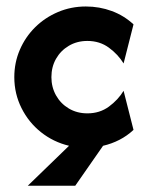

<svg xmlns="http://www.w3.org/2000/svg" viewBox="-20 -451 457 604"><path d="M67.4 133.3 197.2 7.6Q147.9 -4.2 109 -35.1Q70.1 -66 47.6 -111.1Q25 -156.2 25 -208.3Q25 -254.2 42.4 -294.4Q59.7 -334.7 90.6 -365.3Q121.5 -395.8 162.5 -413.2Q203.5 -430.6 250 -430.6Q293.1 -430.6 331.6 -416.3Q370.1 -402.1 400 -374.3L368.8 -251.4Q351.4 -279.9 322.6 -301Q293.8 -322.2 254.9 -322.2Q222.2 -322.2 196.5 -306.9Q170.8 -291.7 156.2 -266Q141.7 -240.3 141.7 -208.3Q141.7 -177.1 156.2 -151Q170.8 -125 196.5 -109.7Q222.2 -94.4 254.9 -94.4Q293.8 -94.4 322.6 -115.6Q351.4 -136.8 368.8 -165.3L400 -42.4Q379.9 -23.6 355.6 -11.1Q331.2 1.4 304.2 7.6L216.7 133.3Z"/></svg>

Font: Afacad Flux
Style: Regular
Weight: 400
Designer: Kristian Moeller
Foundry: Dicotype
Version: Version 1.100